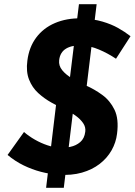

<svg xmlns="http://www.w3.org/2000/svg" viewBox="-20 -824 640 912"><path d="M199 68 252 -374 307 -413 355 -804H439L387 -376L332 -337L283 68ZM531 -545Q492 -571 450.5 -588.5Q409 -606 371 -608Q347 -609 328 -605.5Q309 -602 294.5 -593.5Q280 -585 271.5 -571Q263 -557 261 -538Q258 -512 275.5 -490.5Q293 -469 323.5 -451Q354 -433 388 -418Q429 -400 466 -373Q503 -346 524 -302.5Q545 -259 536 -189Q531 -147 510 -110Q489 -73 453.5 -45.5Q418 -18 369 -4Q320 10 258 6Q216 3 174 -8Q132 -19 92 -38.5Q52 -58 16 -88L94 -197Q117 -177 146 -160.5Q175 -144 205 -134Q235 -124 261 -122Q287 -121 314 -126.5Q341 -132 361 -149Q381 -166 385 -198Q388 -220 375 -239Q362 -258 340 -274Q318 -290 290 -303Q258 -318 224 -337Q190 -356 161.5 -382Q133 -408 118 -446Q103 -484 110 -536Q118 -600 152 -645.5Q186 -691 241 -714.5Q296 -738 365 -737Q424 -734 466.5 -721.5Q509 -709 541 -691Q573 -673 600 -652Z"/></svg>

Font: Josefin Sans Thin
Style: Bold Italic
Weight: 700
Italic angle: -7°
Version: Version 2.000